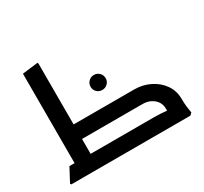

<svg xmlns="http://www.w3.org/2000/svg" viewBox="-153 -976 1266 1192"><g transform="rotate(-30 480.5 -379.5)"><path d="M124.7 0V-745.3L236.7 -759L239.7 -751V0ZM41 0 36.7 -8 87.7 -104.3H239.7V0ZM205 -211V-315.3H586V-211ZM205 0V-104.3H586V0ZM784.7 -117Q784.7 -143 770.2 -164.5Q755.7 -186 730.7 -198.5Q705.7 -211 673.7 -211H528.3V-222L540.3 -315.3H673.7Q734 -315.3 785.5 -290Q837 -264.7 868.3 -220Q899.7 -175.3 899.7 -117ZM396 0 391.7 -8 442.7 -104.3H594.7V0ZM442.7 0V-104.3H693.7Q718.7 -104.3 743.2 -102.8Q767.7 -101.3 783.7 -99.3Q799.7 -97.3 799.7 -97.3V0ZM491.7 -211 487.3 -219 538.3 -315.3H657V-211ZM795.7 0Q791.7 -27 788.2 -57Q784.7 -87 784.7 -117H899.7Q899.7 -87.3 903 -60.3Q906.3 -33.3 909.7 -14L894.7 0ZM501.6 -411.3Q479 -411.3 463.3 -426.7Q447.7 -442 447.7 -464.6Q447.7 -487.1 463.5 -502.9Q479.2 -518.7 501.8 -518.7Q524.3 -518.7 540 -502.9Q555.7 -487.1 555.7 -464.6Q555.7 -442 539.9 -426.7Q524.1 -411.3 501.6 -411.3Z"/></g></svg>

Font: Fustat
Style: Regular
Weight: 400
Designer: Mohamed Gaber, Khaled Hosny, Laura Garcia Mut
Foundry: Kief Type Foundry, Alif Type Foundry, Hard Type Foundry
Version: Version 1.007